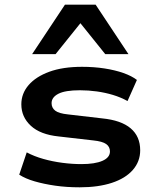

<svg xmlns="http://www.w3.org/2000/svg" viewBox="-20 -789 670 819"><path d="M320 10Q264 10 215.5 3Q167 -4 127.5 -15.5Q88 -27 62 -44L94 -139Q126 -122 165 -111Q204 -100 246 -94.5Q288 -89 327 -89Q385 -89 417 -103Q449 -117 449 -143Q449 -163 433 -174.5Q417 -186 378 -190L230 -207Q152 -215 111.5 -252.5Q71 -290 71 -344Q71 -390 102 -426Q133 -462 190.5 -483Q248 -504 330 -504Q381 -504 426 -497Q471 -490 506.5 -477.5Q542 -465 564 -448L524 -358Q495 -374 462 -384Q429 -394 393 -399Q357 -404 321 -404Q258 -404 229 -389Q200 -374 200 -349Q200 -329 215.5 -317Q231 -305 270 -301L416 -284Q497 -276 537.5 -241.5Q578 -207 578 -148Q578 -100 546.5 -64Q515 -28 457 -9Q399 10 320 10ZM117 -558 257 -769H388L528 -558H429L323 -690L217 -558Z"/></svg>

Font: Nunito Sans 10pt Expanded
Style: Bold
Weight: 700
Width: 7
Designer: Vernon Adams
Foundry: Vernon Adams
Version: Version 3.101;gftools[0.9.27]